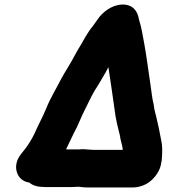

<svg xmlns="http://www.w3.org/2000/svg" viewBox="-20 -745 782 852"><path d="M182 85H292C301 85 311 85 321 84H331C346 86 360 87 371 87H568C589 87 608 82 628 72C655 58 687 23 694 -14L698 -36C701 -73 701 -101 694 -129C688 -163 681 -195 673 -228L666 -256C664 -265 663 -273 662 -281C655 -307 653 -335 648 -367C639 -427 630 -497 620 -552C613 -589 608 -624 597 -657C592 -690 575 -719 538 -724C491 -730 448 -702 422 -671C412 -658 401 -641 391 -628C369 -602 352 -568 334 -538C327 -527 319 -513 311 -498C292 -461 271 -431 252 -396C232 -356 203 -309 186 -266C170 -226 149 -190 133 -152L122 -131C109 -108 97 -90 80 -70L73 -61C30 -7 56 59 110 65C127 80 150 85 182 85ZM344 -83C337 -82 328 -82 321 -82H273C284 -106 297 -131 308 -155C327 -188 340 -227 358 -261C377 -299 393 -335 416 -368L436 -402C444 -415 453 -431 461 -447C470 -392 480 -316 488 -262C493 -218 502 -184 512 -144C514 -123 523 -102 525 -80H400C382 -80 361 -83 344 -83Z"/></svg>

Font: Blanket
Style: BlkObl
Weight: 900
Foundry: Cannot Into Space Fonts
Version: Version 0.9